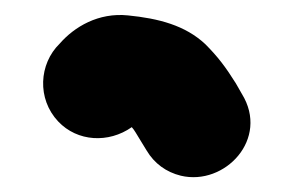

<svg xmlns="http://www.w3.org/2000/svg" viewBox="-20 8 391 257"><path d="M156.4 178.2C159.9 182 162.9 187.7 168.4 196.6L176.3 209.5C186.5 226.7 202.4 238.4 222.1 243.2C280.8 257.2 341.1 194 303.7 133.6L295.7 119.6C282.1 97.8 271.4 83.7 254.7 67C227.9 42 192.6 32.7 151.2 28.6C111.8 24.6 79.6 43.8 59.9 66.4C32.1 93.5 29.3 140.3 57.9 170.6C83.6 197.8 125.4 200 156.4 178.2Z"/></svg>

Font: Smoothie
Style: SeBd
Weight: 600
Foundry: Cannot Into Space Fonts
Version: Version 0.8